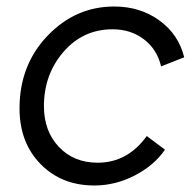

<svg xmlns="http://www.w3.org/2000/svg" viewBox="-20 -558 592 590"><path d="M270 12Q169 12 104.5 -54Q40 -120 40 -225Q40 -358 126 -448Q212 -538 331 -538Q411 -538 470 -495Q529 -452 546 -382L475 -354Q463 -406 422.5 -437Q382 -468 326 -468Q235 -468 175 -398.5Q115 -329 115 -232Q115 -155 161 -106.5Q207 -58 280 -58Q372 -58 431 -140L487 -98Q453 -49 393.5 -18.5Q334 12 270 12Z"/></svg>

Font: Plus Jakarta Display Light
Style: Italic
Weight: 300
Italic angle: -12°
Designer: Gumpita Rahayu
Foundry: Tokotype Studio
Version: Version 1.000;hotconv 1.0.109;makeotfexe 2.5.65596